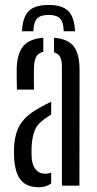

<svg xmlns="http://www.w3.org/2000/svg" viewBox="-20 -761 397 787"><path d="M38.2 -108.6Q37.7 -121.2 37.5 -134.2Q37.3 -147.2 37.8 -159.3Q39.7 -195.2 49.8 -223.5Q59.8 -251.9 82 -275.4Q104.3 -298.8 142.8 -319.5Q154.1 -326.2 166 -332.3Q177.9 -338.3 189.8 -344.2V-291.7Q182.6 -287.4 174.9 -282.1Q167.1 -276.8 158.3 -270.1Q129.5 -249.4 120.3 -220.9Q111 -192.5 109.5 -159.3Q109 -150.6 109.2 -138.4Q109.4 -126.1 109.9 -113.4Q112.4 -82.3 126.8 -65.6Q141.1 -48.9 165.3 -48.9Q178.8 -48.9 189.8 -53.9V-9.6Q170.6 6.4 139.7 6.4Q89.8 6.4 66.1 -22.1Q42.4 -50.5 38.2 -108.6ZM49.5 -393.6Q49 -411.9 48.5 -437.5Q48 -463.2 48.5 -482.5Q50.8 -542.5 75.6 -572.1Q100.4 -601.8 157.5 -606.3V-548.4Q139.4 -544.8 130.2 -531.3Q121 -517.9 119.6 -489.6Q119.1 -478.2 118.8 -461Q118.6 -443.9 118.8 -426.1Q119.1 -408.2 119.6 -393.6ZM233.8 0V-487.3Q233.8 -513 226.6 -527.2Q219.4 -541.5 201.5 -546.6V-606.3Q260.3 -601.3 283.3 -569.7Q306.2 -538 306.1 -472.8L305.5 0ZM179.1 -740.7Q234.8 -740.7 259.9 -715.8Q285 -690.9 287.6 -632.8H241.1Q240.7 -669.1 226.6 -684.5Q212.5 -699.9 179.1 -699.9Q145.7 -699.9 131.6 -684.5Q117.5 -669.1 117.1 -632.8H70.2Q72.7 -690.9 98 -715.8Q123.3 -740.7 179.1 -740.7Z"/></svg>

Font: Big Shoulders Stencil Thin
Style: Regular
Weight: 100
Designer: Patric King
Foundry: XO Type Co
Version: Version 2.001